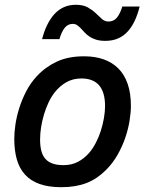

<svg xmlns="http://www.w3.org/2000/svg" viewBox="-20 -760 601 795"><path d="M39.1 -185.1Q39.1 -211.4 43.9 -244.6Q48.8 -277.8 59.8 -312.7Q70.8 -347.7 88.6 -382.1Q106.4 -416.5 132.8 -444.8Q167.5 -482.4 214.8 -504.6Q262.2 -526.9 328.1 -526.9Q373.5 -526.9 409.4 -514.2Q445.3 -501.5 470.5 -476.1Q495.6 -450.7 508.8 -412.1Q522 -373.5 522 -321.8Q522 -294.9 516.6 -260.7Q511.2 -226.6 499 -190.4Q486.8 -154.3 467 -119.4Q447.3 -84.5 418.9 -56.2Q400.9 -38.1 381.1 -24.7Q361.3 -11.2 338.9 -2.4Q316.4 6.3 290.3 10.7Q264.2 15.1 233.9 15.1Q180.7 15.1 143.6 1.7Q106.4 -11.7 83.3 -37.4Q60.1 -63 49.6 -100.1Q39.1 -137.2 39.1 -185.1ZM146 -182.1Q146 -155.3 151.1 -135.5Q156.2 -115.7 167.7 -102.5Q179.2 -89.4 197.8 -82.8Q216.3 -76.2 243.2 -76.2Q276.4 -76.2 302.5 -89.8Q328.6 -103.5 349.1 -127Q364.3 -144.5 376.7 -168.5Q389.2 -192.4 397.5 -218.5Q405.8 -244.6 410.4 -271.2Q415 -297.9 415 -320.8Q415 -435.1 316.9 -435.1Q281.7 -435.1 254.2 -419.2Q226.6 -403.3 206.1 -377Q191.9 -358.9 180.9 -335.4Q169.9 -312 162.1 -285.9Q154.3 -259.8 150.1 -233.2Q146 -206.5 146 -182.1ZM154.3 -598.1Q162.6 -630.4 175.3 -656.5Q188 -682.6 205.1 -701.4Q222.2 -720.2 244.4 -730.2Q266.6 -740.2 293.9 -740.2Q324.2 -740.2 343.3 -729.5Q362.3 -718.8 376.2 -705.6Q390.1 -692.4 401.9 -681.6Q413.6 -670.9 429.2 -670.9Q451.7 -670.9 465.1 -688.2Q478.5 -705.6 486.3 -732.9H558.1Q550.3 -700.7 538.1 -674.6Q525.9 -648.4 508.8 -629.6Q491.7 -610.8 468.8 -600.8Q445.8 -590.8 416 -590.8Q393.6 -590.8 377.4 -595.9Q361.3 -601.1 349.9 -608.9Q338.4 -616.7 330.1 -626Q321.8 -635.3 314.2 -643.1Q306.6 -650.9 299.1 -656Q291.5 -661.1 281.2 -661.1Q260.7 -661.1 247.6 -644.3Q234.4 -627.4 226.1 -598.1Z"/></svg>

Font: Clear Sans Medium
Style: Italic
Weight: 500
Italic angle: -12°
Foundry: Intel Corporation
Version: Version 1.00